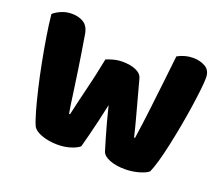

<svg xmlns="http://www.w3.org/2000/svg" viewBox="-105 -765 1074 927"><g transform="rotate(20 431.5 -301.0)"><path d="M345 -458Q356 -463 379.5 -469.5Q403 -476 427 -476Q469 -476 497 -463.5Q525 -451 531 -427Q546 -372 558 -327Q570 -282 581.5 -240Q593 -198 604 -151H609Q621 -233 629.5 -305.5Q638 -378 646 -447.5Q654 -517 662 -589Q700 -610 741 -610Q778 -610 805 -594Q832 -578 832 -540Q832 -518 827.5 -478Q823 -438 815.5 -387Q808 -336 798 -282Q788 -228 777 -177Q766 -126 754.5 -86Q743 -46 733 -24Q718 -11 684 -1.5Q650 8 614 8Q568 8 535 -5Q502 -18 495 -40Q487 -67 477 -100Q467 -133 456.5 -172.5Q446 -212 435 -256Q426 -213 416 -170.5Q406 -128 396.5 -90.5Q387 -53 379 -24Q364 -11 334 -1.5Q304 8 268 8Q224 8 187 -5Q150 -18 139 -40Q129 -62 116 -107.5Q103 -153 89 -212.5Q75 -272 62.5 -336.5Q50 -401 40 -463Q30 -525 25 -575Q39 -588 64 -599Q89 -610 118 -610Q156 -610 180.5 -593.5Q205 -577 211 -538Q228 -436 238 -368Q248 -300 254 -257Q260 -214 263.5 -189.5Q267 -165 270 -151H275Q284 -191 292 -225Q300 -259 308.5 -293Q317 -327 326 -367Q335 -407 345 -458Z"/></g></svg>

Font: Baloo Tamma 2 ExtraBold
Style: Regular
Weight: 800
Designer: Divya Kowshik, Shuchita Grover and Ek Type
Foundry: Ek Type
Version: Version 1.700